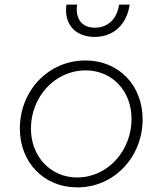

<svg xmlns="http://www.w3.org/2000/svg" viewBox="-20 -800 704 832"><path d="M315 12C476 12 598 -121 598 -283C598 -430 495 -538 350 -538C189 -538 66 -406 66 -243C66 -96 170 12 315 12ZM114 -243C114 -379 217 -495 351 -495C467 -495 550 -405 550 -285C550 -148 448 -31 314 -31C199 -31 114 -122 114 -243ZM268 -780C256 -698 304 -640 390 -640C476 -640 530 -698 542 -780H496C488 -721 450 -680 391 -680C332 -680 306 -721 314 -780Z"/></svg>

Font: Mluvka ExtraLight
Style: Italic
Weight: 200
Italic angle: -8°
Designer: Modified by Jiří Krblich, Original typeface by Gumpita Rahayu
Foundry: Gumpita Rahayu & Jiří Krblich
Version: Version 2.000;Glyphs 3.1.1 (3134)